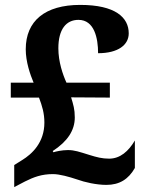

<svg xmlns="http://www.w3.org/2000/svg" viewBox="-20 -744 599 783"><path d="M414 10C467 10 504 -13 530 -59V-171C504 -127 470 -97 425 -97C396 -97 374 -103 345 -112C303 -125 284 -132 257 -132C233 -132 206 -126 198 -123L195 -128C255 -167 285 -212 285 -265C285 -299 279 -317 270 -347L428 -346V-407H251C236 -440 218 -492 218 -547C218 -625 250 -663 300 -663C365 -663 380 -588 380 -527C462 -527 505 -561 505 -608C505 -673 450 -724 307 -724C164 -724 85 -659 85 -543C85 -492 103 -440 117 -407H24V-346H139C152 -312 161 -282 161 -244C161 -163 111 -116 70 -91L38 -71V19L82 -4C118 -22 150 -34 196 -34C223 -34 262 -23 295 -12C325 -1 373 10 414 10Z"/></svg>

Font: Noto Nastaliq Urdu
Style: Bold
Weight: 700
Designer: Monotype Design Team (Patrick Giasson: type design, Kamal Mansour: OpenType code, Glenda Bellarosa). Updated by Simon Co
Foundry: Monotype Imaging Inc., Simon Cozens
Version: Version 3.009